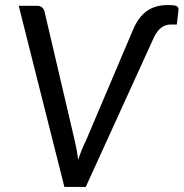

<svg xmlns="http://www.w3.org/2000/svg" viewBox="-20 -739 726 759"><path d="M507 -624Q528 -672.5 561 -695.8Q594 -719 642.5 -719Q657 -719 666 -718Q675 -717 679.5 -714.2Q684 -711.5 685 -706.8Q686 -702 685 -694.5L679 -642H653.5Q633.5 -642 616.5 -628.8Q599.5 -615.5 587.5 -589L319 0H234.5L54 -716H126.5Q139 -716 146.2 -709.8Q153.5 -703.5 156 -693.5L275.5 -182.5Q279.5 -166 283 -147Q286.5 -128 289 -107Q302.5 -149 319.5 -182.5Z"/></svg>

Font: Lato 2
Style: Italic
Weight: 400
Italic angle: -7°
Designer: Lukasz Dziedzic with Adam Twardoch and Botio Nikoltchev
Foundry: tyPoland Lukasz Dziedzic
Version: Version 2.015; 2015-08-06; http://www.latofonts.com/